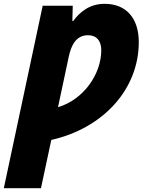

<svg xmlns="http://www.w3.org/2000/svg" viewBox="-55 -743 745 1003"><path d="M-35 240H159L213 -12C484 -73 670 -277 670 -523C670 -648 604 -723 492 -723C410 -723 361 -678 327 -633H323L325 -713H168ZM248 -183 304 -446C316 -501 339 -559 405 -559C450 -559 474 -529 474 -481C474 -354 380 -222 248 -183Z"/></svg>

Font: Noto Sans UI Black
Style: Italic
Weight: 900
Italic angle: -372°
Designer: Monotype Design Team
Foundry: Monotype Imaging Inc.
Version: Version 1.901